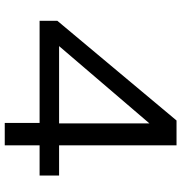

<svg xmlns="http://www.w3.org/2000/svg" viewBox="2 -746 745 788"><g transform="rotate(90 374.0 -352.5)"><path d="M485 0V-143H66V-216L475 -705H577V-223H701V-143H577V0ZM487 -223V-602H494L150 -200L141 -223Z"/></g></svg>

Font: Nunito Sans 7pt Expanded
Style: Regular
Weight: 400
Width: 7
Designer: Vernon Adams
Foundry: Vernon Adams
Version: Version 3.101;gftools[0.9.27]